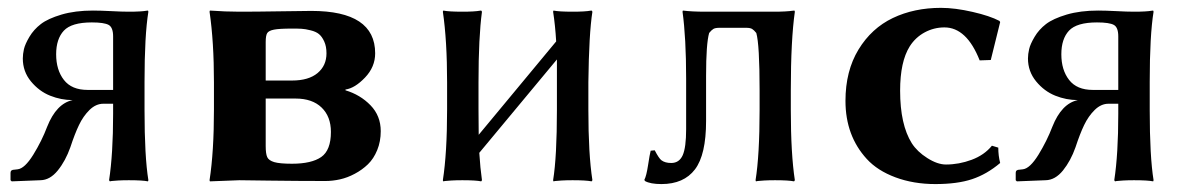

<svg xmlns="http://www.w3.org/2000/svg" viewBox="-20 -459 3029 489"><path d="M268.1 -230H203.1C176.1 -230 156 -238.4 142.8 -255.4C129.6 -272.3 123 -294.1 123 -320.8C123 -346.8 129.6 -366.9 142.6 -380.9C155.6 -394.9 179.4 -401.9 213.9 -401.9C235 -401.9 249.3 -399.7 256.8 -395.5C264.3 -391.3 268.1 -381.5 268.1 -366.2ZM348.1 -251C348.1 -329.8 351.4 -389.2 357.9 -429.2L356.9 -432.1L352.5 -431.6C349.6 -431 344.1 -430.4 335.9 -429.9C327.8 -429.4 318.5 -429.2 308.1 -429.2C296.1 -429.2 280.9 -429.7 262.7 -430.7C244.5 -431.6 229.2 -432.1 216.8 -432.1C186.5 -432.1 159.8 -428.7 136.7 -421.9C113.6 -415 96 -407 84 -397.7C71.9 -388.4 62.3 -377.6 54.9 -365.2C47.6 -352.9 43 -342.4 41 -334C39.1 -325.5 38.1 -317.5 38.1 -310.1C38.1 -287.9 45 -268.5 58.8 -251.7C72.7 -234.9 88.9 -222.8 107.7 -215.3C126.4 -207.8 145.5 -204.1 165 -204.1C137.4 -198.2 115.7 -175.6 100.1 -136.2C91 -112.1 79.2 -88.4 64.7 -64.9C50.2 -41.5 36.9 -29.1 24.9 -27.8L17.1 -26.9C10.3 -26.9 6.8 -24.3 6.8 -19V0L9.8 2.9L83 0C99.3 -0.3 114 -8.6 127.2 -24.9C140.4 -41.2 151 -60.9 159.2 -84C166.7 -106.8 174 -125.7 181.2 -140.6C188.3 -155.6 197.3 -168.4 208 -179C218.8 -189.5 230.5 -194.8 243.2 -194.8H268.1V-168.9C268.1 -100.6 264.6 -44.3 257.8 0L259.8 2.9L264.2 2C267.1 1.6 272.6 1.2 280.8 0.7C288.9 0.2 298 0 308.1 0C331.5 0 347.8 1 356.9 2.9L357.9 0C351.4 -40 348.1 -99.4 348.1 -178.2Z M656.7 -253.9V-352.1C656.7 -363.1 658 -370.7 660.6 -374.8C663.2 -378.8 668.9 -381.8 677.7 -383.5C686.5 -385.3 701.8 -386.2 723.6 -386.2C733.7 -386.2 741.9 -386.1 748 -385.7C754.2 -385.4 761.9 -384.1 771 -381.8C780.1 -379.6 787.2 -376.4 792.2 -372.3C797.3 -368.2 801.8 -362 805.7 -353.5C809.6 -345.1 811.5 -335 811.5 -323.2C811.5 -302.4 804 -285.6 788.8 -272.9C773.7 -260.3 752 -253.9 723.6 -253.9ZM656.7 -208H732.9C761.2 -208 783.3 -200.4 799.1 -185.1C814.9 -169.8 822.8 -149.1 822.8 -123C822.8 -91.8 814.5 -70.5 798.1 -59.1C781.7 -47.7 756.8 -42 723.6 -42C702.8 -42 687.7 -43.4 678.5 -46.1C669.2 -48.9 663.2 -53.1 660.6 -58.8C658 -64.5 656.7 -73.9 656.7 -86.9ZM589.8 0C593.4 0 618.7 0.3 665.5 1C712.4 1.6 760.1 2 808.6 2C821 2 833.4 0.6 845.9 -2.2C858.5 -5 871 -9.7 883.5 -16.4C896.1 -23 907.2 -31.1 917 -40.5C926.8 -50 934.7 -62 940.7 -76.7C946.7 -91.3 949.7 -107.4 949.7 -125C949.7 -151 941 -173 923.6 -190.9C906.2 -208.8 884.9 -221.5 859.9 -229V-231C875.8 -233.2 892.4 -243.4 909.7 -261.5C926.9 -279.5 935.5 -300.1 935.5 -323.2C935.5 -395.2 881.3 -431.2 772.9 -431.2C762.9 -431.2 736.5 -430.8 693.8 -430.2C651.2 -429.5 616.5 -429.2 589.8 -429.2C566.4 -429.2 541.3 -430.2 514.6 -432.1L513.7 -429.2C521.2 -378.1 524.9 -318 524.9 -249V-180.2C524.9 -108.6 521.2 -48.5 513.7 0L514.6 2.9Z M1198.7 -250C1198.7 -326.5 1201.7 -386.2 1207.5 -429.2L1205.6 -432.1L1201.2 -431.6C1198.2 -431 1192.8 -430.4 1184.8 -429.9C1176.8 -429.4 1167.8 -429.2 1157.7 -429.2C1134.3 -429.2 1118 -430.2 1108.9 -432.1L1107.9 -429.2C1115.1 -380.4 1118.7 -320.3 1118.7 -249V-180.2C1118.7 -106.3 1115.1 -46.2 1107.9 0L1108.9 2.9L1113.3 2C1116.2 1.6 1121.7 1.2 1129.9 0.7C1138 0.2 1147.3 0 1157.7 0C1180.5 0 1196.5 1 1205.6 2.9L1207.5 0C1204.6 -20.5 1202.3 -43.8 1200.7 -69.8L1398.4 -307.6V-250V-179.2C1398.4 -99.8 1395.2 -40 1388.7 0L1389.6 2.9L1394 2C1397 1.6 1402.5 1.2 1410.6 0.7C1418.8 0.2 1428.1 0 1438.5 0C1461.3 0 1477.4 1 1486.8 2.9L1488.8 0C1481.9 -44.3 1478.5 -104 1478.5 -179.2V-250C1479.5 -332 1482.9 -391.8 1488.8 -429.2L1486.8 -432.1L1482.4 -431.6C1479.5 -431 1474 -430.4 1465.8 -429.9C1457.7 -429.4 1448.6 -429.2 1438.5 -429.2C1415 -429.2 1398.8 -430.2 1389.6 -432.1L1388.7 -429.2C1392.3 -406.1 1394.9 -380.9 1396.5 -353.5L1199.2 -115.7C1198.9 -128.7 1198.7 -150.2 1198.7 -180.2Z M1778.3 -150.9V-266.1C1778.3 -320.5 1780.9 -356.8 1786.1 -375C1790 -379.9 1793.6 -383.3 1796.9 -385.3C1800.1 -387.2 1805.3 -388.2 1812.5 -388.2H1880.4C1887.2 -388.2 1892.3 -387.2 1895.5 -385.3C1898.8 -383.3 1902.3 -379.9 1906.2 -375C1911.8 -355.5 1914.6 -306.8 1914.6 -229V-179.2C1914.6 -102.1 1911.1 -42.3 1904.3 0L1905.3 2.9L1909.7 2C1912.6 1.6 1918.1 1.2 1926.3 0.7C1934.4 0.2 1943.7 0 1954.1 0C1976.9 0 1993 1 2002.4 2.9L2004.4 0C1997.6 -44.3 1994.1 -104 1994.1 -179.2V-229C1994.1 -314.9 1997.6 -381.7 2004.4 -429.2L2003.4 -432.1L1998 -431.6C1994.5 -431 1988.3 -430.4 1979.5 -429.9C1970.7 -429.4 1961.3 -429.2 1951.2 -429.2H1776.4C1753.6 -429.2 1734.5 -430.2 1719.2 -432.1L1718.3 -429.2C1724.4 -384.9 1727.5 -328.1 1727.5 -258.8V-129.9C1727.5 -99 1724.6 -76.9 1718.8 -63.7C1712.9 -50.5 1703.1 -43.9 1689.5 -43.9C1679 -43.9 1670.7 -46.2 1664.6 -50.8C1660.3 -54 1654.6 -62.5 1647.5 -76.2L1637.2 -75.2C1635.6 -69.3 1633.4 -57.2 1630.6 -38.8C1627.8 -20.4 1624.7 -7.8 1621.1 -1L1622.6 2C1631.7 7.2 1645.7 9.8 1664.6 9.8C1702.6 9.8 1731.1 -2.7 1750 -27.6C1768.9 -52.5 1778.3 -93.6 1778.3 -150.9Z M2385.3 -389.2C2423 -389.2 2453 -361.2 2475.1 -305.2L2503.4 -306.2L2527.3 -402.8L2525.4 -405.8C2509.4 -414.2 2486.7 -421.9 2457 -428.7C2427.4 -435.5 2400.6 -439 2376.5 -439C2330.9 -439 2290 -430.3 2253.9 -413.1C2217.8 -395.8 2188.6 -369.1 2166.5 -332.8C2144.4 -296.5 2133.3 -252.9 2133.3 -202.1C2133.3 -142.9 2151.4 -93.6 2187.5 -54.2C2205.7 -34.3 2230.1 -18.7 2260.7 -7.3C2291.3 4.1 2325.2 9.8 2362.3 9.8C2399.7 9.8 2430.9 5.6 2455.8 -2.7C2480.7 -11 2504.6 -24.7 2527.3 -43.9C2524.1 -56.3 2522.5 -69.3 2522.5 -83L2506.3 -87.9C2493.3 -71.9 2476.1 -60 2454.6 -52C2433.1 -44 2411.3 -40 2389.2 -40C2374.8 -40 2359 -45.5 2341.8 -56.4C2324.5 -67.3 2311.4 -79.9 2302.2 -94.2C2282.4 -125.8 2272.5 -170.4 2272.5 -228C2272.5 -277.2 2280.6 -314.8 2296.9 -340.8C2306.6 -356.1 2319.3 -368 2335 -376.5C2350.6 -384.9 2367.4 -389.2 2385.3 -389.2Z M2828.1 -230H2763.2C2736.2 -230 2716.1 -238.4 2702.9 -255.4C2689.7 -272.3 2683.1 -294.1 2683.1 -320.8C2683.1 -346.8 2689.6 -366.9 2702.6 -380.9C2715.7 -394.9 2739.4 -401.9 2773.9 -401.9C2795.1 -401.9 2809.4 -399.7 2816.9 -395.5C2824.4 -391.3 2828.1 -381.5 2828.1 -366.2ZM2908.2 -251C2908.2 -329.8 2911.5 -389.2 2918 -429.2L2917 -432.1L2912.6 -431.6C2909.7 -431 2904.1 -430.4 2896 -429.9C2887.9 -429.4 2878.6 -429.2 2868.2 -429.2C2856.1 -429.2 2841 -429.7 2822.8 -430.7C2804.5 -431.6 2789.2 -432.1 2776.9 -432.1C2746.6 -432.1 2719.9 -428.7 2696.8 -421.9C2673.7 -415 2656.1 -407 2644 -397.7C2632 -388.4 2622.3 -377.6 2615 -365.2C2607.7 -352.9 2603 -342.4 2601.1 -334C2599.1 -325.5 2598.1 -317.5 2598.1 -310.1C2598.1 -287.9 2605.1 -268.5 2618.9 -251.7C2632.7 -234.9 2649 -222.8 2667.7 -215.3C2686.4 -207.8 2705.6 -204.1 2725.1 -204.1C2697.4 -198.2 2675.8 -175.6 2660.2 -136.2C2651 -112.1 2639.2 -88.4 2624.8 -64.9C2610.3 -41.5 2597 -29.1 2585 -27.8L2577.1 -26.9C2570.3 -26.9 2566.9 -24.3 2566.9 -19V0L2569.8 2.9L2643.1 0C2659.3 -0.3 2674.1 -8.6 2687.3 -24.9C2700.4 -41.2 2711.1 -60.9 2719.2 -84C2726.7 -106.8 2734 -125.7 2741.2 -140.6C2748.4 -155.6 2757.3 -168.4 2768.1 -179C2778.8 -189.5 2790.5 -194.8 2803.2 -194.8H2828.1V-168.9C2828.1 -100.6 2824.7 -44.3 2817.9 0L2819.8 2.9L2824.2 2C2827.1 1.6 2832.7 1.2 2840.8 0.7C2849 0.2 2858.1 0 2868.2 0C2891.6 0 2907.9 1 2917 2.9L2918 0C2911.5 -40 2908.2 -99.4 2908.2 -178.2Z"/></svg>

Font: Linux Biolinum G
Style: Bold
Weight: 700
Designer: Philipp H. Poll
Foundry: Philipp H. Poll
Version: Version 1.1.0